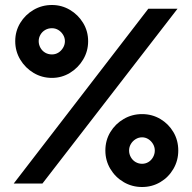

<svg xmlns="http://www.w3.org/2000/svg" viewBox="-20 -735 770 769"><path d="M35 0H150L691 -700H574ZM188 -715Q148 -715 114.5 -695.5Q81 -676 61 -643Q41 -610 41 -570Q41 -530 61 -496.5Q81 -463 114.5 -443Q148 -423 188 -423Q227 -423 260 -443Q293 -463 313 -496.5Q333 -530 333 -570Q333 -610 313 -643Q293 -676 260 -695.5Q227 -715 188 -715ZM188 -622Q202 -622 213.5 -615Q225 -608 232.5 -596Q240 -584 240 -570Q240 -556 232.5 -543.5Q225 -531 213.5 -524Q202 -517 188 -517Q173 -517 161 -524Q149 -531 142 -543.5Q135 -556 135 -570Q135 -584 142 -596Q149 -608 161 -615Q173 -622 188 -622ZM549 -278Q509 -278 475.5 -258.5Q442 -239 422 -206Q402 -173 402 -132Q402 -92 422 -58.5Q442 -25 475.5 -5.5Q509 14 549 14Q589 14 622 -5.5Q655 -25 674.5 -58.5Q694 -92 694 -132Q694 -173 674.5 -206Q655 -239 622 -258.5Q589 -278 549 -278ZM549 -185Q563 -185 574.5 -177.5Q586 -170 593 -158Q600 -146 600 -132Q600 -118 593 -105.5Q586 -93 574.5 -86Q563 -79 549 -79Q535 -79 523 -86Q511 -93 504 -105.5Q497 -118 497 -132Q497 -146 504 -158Q511 -170 523 -177.5Q535 -185 549 -185Z"/></svg>

Font: Advent Pro ExtraBold
Style: Regular
Weight: 800
Designer: VivaRado, Andreas Kalpakidis
Foundry: VivaRado, Andreas Kalpakidis
Version: Version 3.000